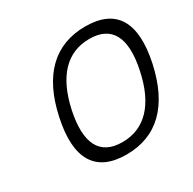

<svg xmlns="http://www.w3.org/2000/svg" viewBox="-152 -836 1009 1003"><g transform="rotate(-30 352.5 -335.0)"><path d="M336 9C151 9 79 -108 128 -336C176 -563 297 -679 482 -679C667 -679 738 -563 690 -336C641 -108 521 9 336 9ZM203 -335C165 -153 214 -58 350 -58C485 -58 576 -153 614 -335C653 -517 603 -612 468 -612C332 -612 242 -517 203 -335Z"/></g></svg>

Font: LT Wave Text Light Italic
Style: Regular
Weight: 300
Designer: Daniel Lyons
Version: Version 2.5 (Glyphs App)